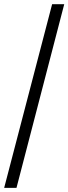

<svg xmlns="http://www.w3.org/2000/svg" viewBox="-20 -780 328 921"><path d="M230 -759.8H288.1L59.1 121.1H0Z"/></svg>

Font: Noto Serif Malayalam
Style: Regular
Weight: 400
Designer: Indian Type Foundry
Foundry: Monotype Imaging Inc.
Version: Version 1.01